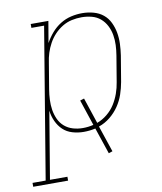

<svg xmlns="http://www.w3.org/2000/svg" viewBox="-156 -595 740 878"><g transform="rotate(-10 213.5 -156.5)"><path d="M-73 215V197H-12L104 -502H45V-520H127L110 -420Q123 -444 141.5 -465.5Q160 -487 183.5 -501.5Q207 -516 233 -522Q259 -528 285 -528Q312 -528 337.5 -521Q363 -514 382 -498.5Q401 -483 412 -460Q423 -437 427.5 -412Q432 -387 431 -360.5Q430 -334 426 -307L406 -187Q401 -159 391.5 -131Q382 -103 365 -78Q348 -53 324 -33.5Q300 -14 271 -4L312 118L294 124L253 2Q240 5 226 6.5Q212 8 199 8Q172 8 146.5 0.5Q121 -7 103 -24Q85 -41 74 -65Q63 -89 60 -115L8 197H89V215ZM198 -10Q210 -10 222.5 -11.5Q235 -13 247 -16L207 -136L226 -142L266 -22Q291 -31 313 -49Q335 -67 349.5 -90Q364 -113 373 -138.5Q382 -164 386 -190L406 -310Q410 -334 411 -358Q412 -382 408 -405Q404 -428 393.5 -448.5Q383 -469 366 -483.5Q349 -498 326 -504Q303 -510 279 -510Q256 -510 233 -505Q210 -500 189.5 -487.5Q169 -475 152.5 -457.5Q136 -440 124.5 -419Q113 -398 106 -376Q99 -354 96 -331L76 -211Q72 -187 71 -163Q70 -139 73.5 -116.5Q77 -94 86.5 -73Q96 -52 113 -37.5Q130 -23 152 -16.5Q174 -10 198 -10Z"/></g></svg>

Font: Iosevka Curly Slab Thin
Style: Italic
Weight: 100
Italic angle: -9°
Monospace: yes
Designer: Belleve Invis
Foundry: Belleve Invis
Version: Version 22.1.2; ttfautohint (v1.8.4)